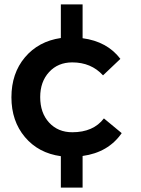

<svg xmlns="http://www.w3.org/2000/svg" viewBox="-20 -709 640 874"><path d="M534 -103Q473 -15 356 1V145H257V2Q155 -12 93.5 -85Q32 -158 32 -266Q32 -375 93.5 -448Q155 -521 257 -536V-689H356V-535Q468 -520 528 -441L449 -366Q395 -425 309 -425Q244 -425 203.5 -381Q163 -337 163 -267Q163 -195 203.5 -151Q244 -107 309 -107Q405 -107 453 -170Z"/></svg>

Font: Montserrat arm Medium
Style: Regular
Weight: 500
Designer: Julieta Ulanovsky
Foundry: Julieta Ulanovsky
Version: Version 6.000;PS 006.000;hotconv 1.0.88;makeotf.lib2.5.64775